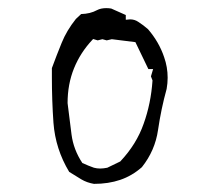

<svg xmlns="http://www.w3.org/2000/svg" viewBox="-20 -468 537 477"><path d="M396.5 -274.9Q396.5 -301.3 387.7 -326.2Q375 -363.8 347.7 -395.5Q335.9 -405.8 323.7 -413.6Q314.5 -419.9 303.2 -419.9Q300.3 -419.9 292.5 -418.9V-430.7L256.3 -446.8Q250 -447.8 244.1 -447.8Q230.5 -447.8 221.2 -442.9Q204.1 -433.6 181.6 -433.1L168.5 -420.9Q145.5 -392.1 133.1 -361.3Q120.6 -330.6 108.9 -298.8Q108.9 -287.6 108.9 -276.4Q108.9 -218.3 112.8 -163.1Q117.7 -97.7 151.9 -41Q168 -30.8 181.9 -22.5Q195.8 -14.2 213.4 -11.2Q249.5 -11.2 278.8 -21.2Q308.1 -31.2 332.5 -52.7Q365.2 -93.8 372.6 -145Q380.4 -198.2 394 -247.1Q396.5 -261.2 396.5 -274.9ZM246.6 -51.3Q236.8 -49.3 228.8 -49.3Q220.7 -49.3 213.4 -51.3Q200.7 -55.7 184.6 -63Q162.6 -96.2 157.7 -133.8Q148.4 -206.1 147.9 -211.9Q147.9 -258.8 163.8 -298.1Q179.7 -337.4 209.5 -369.1L211.4 -371.1L222.7 -367.7L234.4 -370.6L245.1 -367.7L257.8 -370.6L316.4 -363.3L348.6 -296.4H360.4L355 -278.3L358.9 -268.1Q355 -210.9 336.9 -160.6Q319.3 -109.9 278.8 -66.9Z"/></svg>

Font: Bakudai
Style: Light
Weight: 300
Version: Version 1.48